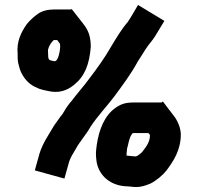

<svg xmlns="http://www.w3.org/2000/svg" viewBox="-20 -718 796 772"><path d="M239 0 258 -68C263.8 -85.4 274.1 -101.9 284 -118C301.5 -150.5 326.7 -176.7 345 -210C372.8 -251.7 407.7 -288.4 438 -328C469.9 -371.6 506.7 -419.7 533 -469C543.8 -486.5 555.5 -504 566 -521C578.9 -541.3 591.7 -553 604 -573L641 -634L535 -698C521.5 -675.3 508.6 -651.8 494 -630C469.1 -601.5 447.6 -565.3 427 -531C400.6 -484.8 370.4 -443 339 -402C316.7 -370.8 289.6 -341.8 267 -311C256.3 -299 247 -286 239 -272C234.3 -263.3 229 -255.7 223 -249C215 -238.3 206.7 -226.7 198 -214C176.6 -177 152 -143.3 139 -101L120 -33ZM527 34C550.7 34 567.8 26.9 585 20C606.9 9.7 634.9 -14 649 -32C676.5 -68.7 707 -114 707 -177C707 -203.7 693.6 -233.2 680 -251C664.6 -270.2 650 -290.4 635 -310L630 -306H523C485.6 -306 469.1 -301.5 444 -284C400.9 -254 377.9 -197.5 369 -135L367 -119C364.4 -100.5 366.3 -81.3 369 -64C379.8 -10.2 424.6 27.2 485 31C500.1 31 512.5 34 527 34ZM583 -174C583 -143.4 563.1 -122.5 550 -105C543 -100.3 535.7 -91.4 526 -89C515.3 -89 505.3 -91.1 494 -92H489V-101L491 -121C491.7 -125 492.7 -128.7 494 -132C498 -149.9 502.3 -171.3 514 -183H577C578.4 -181 583 -176.5 583 -174ZM175 -485C174.3 -485.7 174 -486.3 174 -487C174 -494.3 173.7 -502.7 173 -512V-518C177.2 -534.9 185.2 -546.2 196 -557H210L218 -546L221 -543V-540C221.7 -537.3 222 -534.7 222 -532C222 -518 215.3 -472 200 -472H197C186.2 -475 175 -475 175 -485ZM266 -680H200C172.4 -680 149.4 -674.6 132 -662C117.7 -652.5 97.7 -634 87 -620C66.2 -589.9 45.7 -551.8 51 -501V-487C51 -475.7 52.7 -464.7 56 -454C63.4 -417.1 89.9 -383.2 120 -369L138 -361C145.3 -358.3 155.7 -355.7 169 -353C217.1 -341 249.7 -354.1 278 -377C320.7 -411.2 339.1 -458.5 345 -529C345 -571.5 335.3 -596.3 315 -622L268 -682Z"/></svg>

Font: Tape
Style: Regular
Weight: 500
Foundry: Cannot Into Space Fonts
Version: Version 0.97